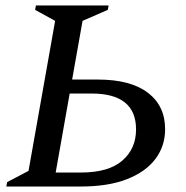

<svg xmlns="http://www.w3.org/2000/svg" viewBox="-20 -680 679 700"><path d="M111 -660H376L373 -644L281 -604L243 -390H336Q456 -390 519 -342Q582 -294 582 -209Q582 -148 547 -101Q512 -54 443.5 -27Q375 0 274 0H3L6 -16L84 -57L181 -604L108 -644ZM183 -51H275Q376 -51 426 -94.5Q476 -138 476 -208Q476 -339 314 -339H234Z"/></svg>

Font: Spectral Medium
Style: Italic
Weight: 500
Italic angle: -10°
Designer: Jean-Baptiste Levee
Foundry: Production Type
Version: Version 2.001